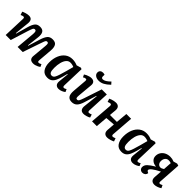

<svg xmlns="http://www.w3.org/2000/svg" viewBox="276 -2025 3330 3330"><g transform="rotate(45 1941.5 -359.5)"><path d="M409 -348Q412 -392 404.5 -410Q397 -428 376 -428Q352 -428 340 -404.5Q328 -381 308 -318L209 0H85L100 -407Q101 -428 95.5 -436.5Q90 -445 75 -445Q66 -445 53 -440.5Q40 -436 22 -428L2 -489Q26 -501 63 -512.5Q100 -524 135 -524Q225 -524 215 -417L187 -148L196 -146L258 -365Q281 -446 313 -485Q345 -524 408 -524Q472 -524 496 -485Q520 -446 511 -368L485 -146L493 -144L560 -362Q586 -445 619 -484.5Q652 -524 717 -524Q786 -524 810 -482Q834 -440 828 -363L807 -108Q805 -84 809.5 -73.5Q814 -63 830 -63Q853 -63 881 -82L903 -34Q888 -22 865 -11Q842 0 817.5 7Q793 14 772 14Q721 14 699.5 -11Q678 -36 682 -80L707 -352Q711 -396 704.5 -412Q698 -428 678 -428Q664 -428 655 -420Q646 -412 636 -387Q626 -362 609 -311L503 0H378Z M1422 -107Q1422 -84 1427 -74Q1432 -64 1448 -64Q1469 -64 1495 -84L1518 -34Q1500 -18 1464.5 -2Q1429 14 1393 14Q1350 14 1327 -12.5Q1304 -39 1310 -94L1329 -278L1320 -279L1297 -192Q1280 -129 1259 -82.5Q1238 -36 1204.5 -11Q1171 14 1117 14Q1034 14 994 -45.5Q954 -105 954 -198Q954 -294 985 -367.5Q1016 -441 1072 -482.5Q1128 -524 1203 -524Q1243 -524 1275.5 -515.5Q1308 -507 1326 -498L1409 -522L1435 -510ZM1146 -65Q1165 -65 1179 -73.5Q1193 -82 1206 -106Q1219 -130 1234 -176.5Q1249 -223 1270 -298L1307 -436Q1293 -444 1268 -450Q1243 -456 1220 -456Q1175 -456 1144.5 -420.5Q1114 -385 1098.5 -325.5Q1083 -266 1083 -193Q1083 -122 1098.5 -93.5Q1114 -65 1146 -65Z M1529 -476Q1545 -488 1569.5 -499Q1594 -510 1619.5 -517Q1645 -524 1666 -524Q1710 -524 1732 -500.5Q1754 -477 1750 -431L1725 -158Q1721 -115 1727 -98.5Q1733 -82 1753 -82Q1775 -82 1788 -103Q1801 -124 1822 -186L1930 -511H2055L2036 -102Q2035 -65 2061 -65Q2073 -65 2087 -70Q2101 -75 2115 -81L2133 -23Q2109 -8 2071.5 3Q2034 14 2006 14Q1957 14 1937 -15.5Q1917 -45 1923 -96L1952 -364L1944 -366L1873 -137Q1849 -60 1812.5 -23Q1776 14 1715 14Q1652 14 1624.5 -26Q1597 -66 1604 -151L1625 -407Q1627 -431 1621.5 -439Q1616 -447 1602 -447Q1578 -447 1552 -428ZM1786 -579Q1734 -579 1701.5 -603Q1669 -627 1669 -665Q1669 -696 1689 -714.5Q1709 -733 1743 -733Q1755 -733 1765 -730.5Q1775 -728 1785 -725L1784 -689Q1782 -646 1819 -646Q1872 -646 1953 -726L1990 -684Q1933 -629 1885 -604Q1837 -579 1786 -579Z M2509 -230 2338 -216 2320 0H2203L2235 -408Q2237 -445 2210 -445Q2193 -445 2156 -429L2136 -489Q2150 -497 2173 -505Q2196 -513 2222 -518.5Q2248 -524 2269 -524Q2313 -524 2336.5 -498.5Q2360 -473 2356 -420Q2353 -389 2350 -359Q2347 -329 2345 -298H2515L2534 -511H2651L2620 -102Q2618 -65 2645 -65Q2661 -65 2699 -81L2719 -23Q2695 -10 2656 2Q2617 14 2586 14Q2540 14 2517 -13Q2494 -40 2499 -93Z M3239 -107Q3239 -84 3244 -74Q3249 -64 3265 -64Q3286 -64 3312 -84L3335 -34Q3317 -18 3281.5 -2Q3246 14 3210 14Q3167 14 3144 -12.5Q3121 -39 3127 -94L3146 -278L3137 -279L3114 -192Q3097 -129 3076 -82.5Q3055 -36 3021.5 -11Q2988 14 2934 14Q2851 14 2811 -45.5Q2771 -105 2771 -198Q2771 -294 2802 -367.5Q2833 -441 2889 -482.5Q2945 -524 3020 -524Q3060 -524 3092.5 -515.5Q3125 -507 3143 -498L3226 -522L3252 -510ZM2963 -65Q2982 -65 2996 -73.5Q3010 -82 3023 -106Q3036 -130 3051 -176.5Q3066 -223 3087 -298L3124 -436Q3110 -444 3085 -450Q3060 -456 3037 -456Q2992 -456 2961.5 -420.5Q2931 -385 2915.5 -325.5Q2900 -266 2900 -193Q2900 -122 2915.5 -93.5Q2931 -65 2963 -65Z M3665 -229Q3571 -181 3528.5 -147.5Q3486 -114 3486 -90Q3486 -75 3504 -66L3527 -54Q3523 -21 3501 -3.5Q3479 14 3448 14Q3417 14 3397 -6Q3377 -26 3377 -55Q3377 -101 3415.5 -138.5Q3454 -176 3538 -226L3543 -230Q3482 -233 3443.5 -267Q3405 -301 3405 -354Q3405 -403 3429.5 -442Q3454 -481 3498 -503.5Q3542 -526 3600 -526Q3627 -526 3648 -521.5Q3669 -517 3695 -506L3765 -526L3805 -514L3778 -102Q3776 -65 3800 -65Q3817 -65 3849 -83L3874 -31Q3849 -13 3812 0.5Q3775 14 3744 14Q3697 14 3673.5 -13Q3650 -40 3655 -93ZM3681 -452Q3662 -459 3650.5 -461Q3639 -463 3622 -463Q3582 -463 3558 -433.5Q3534 -404 3534 -358Q3534 -319 3554.5 -295.5Q3575 -272 3608 -272Q3632 -272 3671 -298Z"/></g></svg>

Font: Literata 12pt SemiBold
Style: Italic
Weight: 600
Italic angle: -2°
Designer: Latin by Veronika Burian and Jose Scaglione. Greek by Irene Vlachou. Cyrillic by Vera Evstafieva
Foundry: TypeTogether
Version: Version 3.002